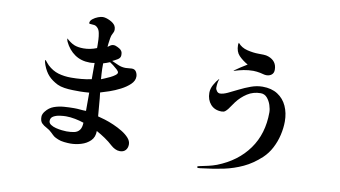

<svg xmlns="http://www.w3.org/2000/svg" viewBox="-81 -983 2162 1222"><g transform="rotate(10 1000.0 -372.5)"><path d="M488 -109Q462 -118 431 -124Q400 -130 372 -130Q357 -130 333.5 -127Q310 -124 292 -114Q274 -104 274 -83Q274 -69 288 -59.5Q302 -50 322 -45Q342 -40 361.5 -38Q381 -36 391 -36Q419 -36 440.5 -40.5Q462 -45 474.5 -61Q487 -77 488 -109ZM649 -461Q649 -469 636.5 -480.5Q624 -492 609.5 -503Q595 -514 588 -518Q567 -509 546 -503V-468Q546 -452 547.5 -435Q549 -418 550 -401Q557 -404 573 -410.5Q589 -417 606.5 -425.5Q624 -434 636.5 -443.5Q649 -453 649 -461ZM797 -23Q797 0 784 14.5Q771 29 747 29Q731 29 716 21.5Q701 14 690 4Q665 -19 637.5 -37.5Q610 -56 581 -72Q581 -32 557 -8.5Q533 15 498 25.5Q463 36 429 36Q412 36 388.5 33.5Q365 31 349 24Q329 16 321 10Q313 4 298 -11Q282 -27 263 -36.5Q244 -46 231 -59Q218 -72 218 -100Q218 -110 222.5 -119.5Q227 -129 233 -136Q254 -163 284.5 -174Q315 -185 349 -187.5Q383 -190 414 -190Q434 -190 453 -188Q472 -186 491 -186V-304Q477 -303 462 -302Q447 -301 433 -301Q412 -301 384.5 -301.5Q357 -302 330.5 -306Q304 -310 285 -319Q247 -338 224 -363Q201 -388 186 -428Q183 -436 181 -443.5Q179 -451 179 -458Q179 -460 181 -460Q182 -460 182.5 -459.5Q183 -459 183 -459Q189 -452 194.5 -445Q200 -438 207 -431Q240 -400 278 -389Q316 -378 360 -378Q393 -378 426.5 -381Q460 -384 492 -391V-496Q477 -493 461 -493Q405 -493 364 -521Q323 -549 299 -599Q294 -611 294 -620Q321 -595 345 -585Q369 -575 406 -575Q449 -575 491 -592V-612Q491 -626 490 -647Q489 -668 485 -688Q481 -708 472 -718Q460 -732 447 -733.5Q434 -735 417 -736Q414 -739 414 -740Q414 -755 429 -767Q444 -779 462.5 -786Q481 -793 493 -793Q513 -793 539 -780.5Q565 -768 575 -751Q581 -740 581 -726Q581 -716 576.5 -707.5Q572 -699 568 -690Q565 -683 562 -667Q559 -651 557.5 -635.5Q556 -620 555 -611Q566 -619 573.5 -624Q581 -629 594 -629Q602 -629 617.5 -621.5Q633 -614 639 -608Q647 -600 649 -592.5Q651 -585 651 -574Q651 -556 632.5 -545Q614 -534 600 -528Q622 -518 644.5 -508.5Q667 -499 692 -499Q702 -499 712 -500.5Q722 -502 732 -502Q751 -502 760 -487.5Q769 -473 769 -456Q769 -429 745 -406Q721 -383 686 -365Q651 -347 616 -335Q581 -323 559 -317Q564 -279 566.5 -241Q569 -203 573 -165Q590 -161 618 -152.5Q646 -144 677 -130.5Q708 -117 735 -100.5Q762 -84 779.5 -64.5Q797 -45 797 -23Z M1749 -339Q1749 -297 1738.5 -251.5Q1728 -206 1706.5 -165Q1685 -124 1653 -94Q1599 -44 1541 -17Q1483 10 1420 23.5Q1357 37 1286 45Q1279 46 1271.5 47Q1264 48 1256 48Q1250 48 1250 41Q1250 38 1255 37Q1260 36 1262 35Q1291 29 1318 23Q1345 17 1372 7Q1500 -43 1571 -142Q1642 -241 1642 -379Q1642 -400 1633.5 -426Q1625 -452 1608.5 -471Q1592 -490 1567 -490Q1519 -490 1481 -465.5Q1443 -441 1415 -404Q1406 -392 1398 -380Q1390 -368 1381 -356Q1373 -346 1364.5 -339Q1356 -332 1342 -332Q1296 -332 1270 -361.5Q1244 -391 1244 -436Q1244 -462 1258.5 -488.5Q1273 -515 1290 -533L1291 -531Q1286 -518 1284 -504Q1282 -490 1282 -476Q1282 -465 1290.5 -454Q1299 -443 1311 -443Q1331 -443 1360 -456.5Q1389 -470 1424.5 -488Q1460 -506 1497.5 -519.5Q1535 -533 1572 -533Q1630 -533 1669.5 -507.5Q1709 -482 1729 -438Q1749 -394 1749 -339ZM1629 -652Q1629 -631 1615.5 -620Q1602 -609 1582 -609Q1572 -609 1561.5 -612Q1551 -615 1541 -617Q1530 -619 1518.5 -620.5Q1507 -622 1496 -622Q1464 -622 1433.5 -616Q1403 -610 1373 -600L1372 -602Q1392 -616 1412 -629.5Q1432 -643 1453 -655Q1418 -675 1394.5 -699.5Q1371 -724 1371 -767Q1371 -775 1374 -782Q1397 -754 1436 -744.5Q1475 -735 1509 -735Q1523 -735 1541.5 -734.5Q1560 -734 1573 -729Q1629 -709 1629 -652Z"/></g></svg>

Font: Kaisei Tokumin Medium
Style: Regular
Weight: 500
Designer: Font-Kai, 金井和夫
Foundry: KAZUO KANAI
Version: Version 5.003